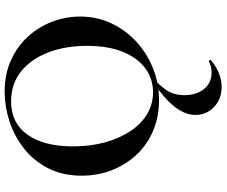

<svg xmlns="http://www.w3.org/2000/svg" viewBox="-92 -584 951 806"><g transform="rotate(-90 383.0 -180.5)"><path d="M366 12Q294 12 235.5 -13.5Q177 -39 135.5 -84Q94 -129 71.5 -187.5Q49 -246 49 -312Q49 -393 80.5 -454Q112 -515 164 -555.5Q216 -596 278 -616Q340 -636 401 -636Q475 -636 533.5 -609.5Q592 -583 633 -538Q674 -493 695.5 -436Q717 -379 717 -319Q717 -249 689 -189Q661 -129 612.5 -84Q564 -39 500.5 -13.5Q437 12 366 12ZM399 -13Q455 -13 499 -45Q543 -77 568.5 -139Q594 -201 594 -290Q594 -382 566 -454Q538 -526 486 -567.5Q434 -609 361 -609Q270 -609 221 -540Q172 -471 172 -349Q172 -276 189 -214.5Q206 -153 236.5 -107.5Q267 -62 308.5 -37.5Q350 -13 399 -13ZM432 -6 446 -1Q415 29 401 55.5Q387 82 387 117Q387 168 412.5 200.5Q438 233 484 233Q495 233 508 229.5Q521 226 527 222Q530 220 533.5 224Q537 228 534 230Q505 254 476.5 264.5Q448 275 422 275Q371 275 337.5 243Q304 211 304 165Q304 124 335.5 81.5Q367 39 432 -6Z"/></g></svg>

Font: Cormorant Garamond Light
Style: Regular
Weight: 300
Designer: Christian Thalmann (Catharsis Fonts)
Foundry: Catharsis Fonts
Version: Version 4.001